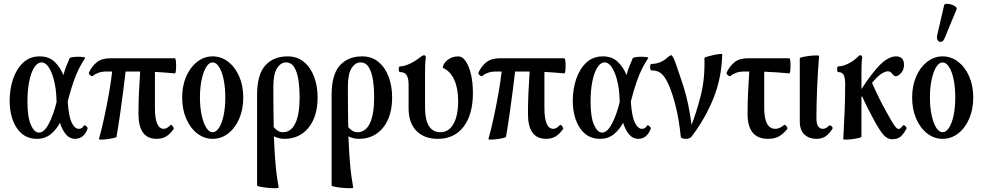

<svg xmlns="http://www.w3.org/2000/svg" viewBox="-20 -723 5190 1015"><path d="M175 11Q107 11 69 -46Q31 -103 31 -191Q31 -250 48.5 -303.5Q66 -357 101.5 -391Q137 -425 190 -425Q239 -425 269 -396Q299 -367 315 -326Q322 -351 330 -372Q338 -393 348 -415Q350 -419 363.5 -421Q377 -423 393.5 -423Q410 -423 421.5 -421Q433 -419 430 -416Q413 -391 398 -361.5Q383 -332 368.5 -290.5Q354 -249 338 -187V-185Q343 -108 359 -75Q375 -42 397 -42Q414 -42 423 -58Q427 -64 436 -56Q445 -48 443 -42Q423 11 376 11Q350 11 330 -11Q310 -33 297 -74Q278 -38 248 -13.5Q218 11 175 11ZM125 -186Q125 -105 143 -63.5Q161 -22 186 -22Q213 -22 237.5 -68Q262 -114 279 -183Q278 -196 278 -210Q276 -256 265.5 -298Q255 -340 238 -366.5Q221 -393 199 -393Q178 -393 161 -366.5Q144 -340 134.5 -293Q125 -246 125 -186Z M503 12Q517 -37 530.5 -99.5Q544 -162 555.5 -226.5Q567 -291 573 -345H545Q519 -345 500 -338Q481 -331 472 -322Q466 -317 456.5 -325.5Q447 -334 451 -341Q467 -374 492.5 -394.5Q518 -415 564 -415H904Q908 -415 909.5 -403Q911 -391 911 -375Q911 -359 909.5 -347Q908 -335 904 -335Q878 -337 851.5 -339.5Q825 -342 799 -343V-152Q799 -42 846 -42Q863 -42 881 -62Q884 -65 888.5 -60.5Q893 -56 896.5 -50Q900 -44 898 -41Q878 -13 857 -1Q836 11 808 11Q712 11 712 -121Q712 -176 714.5 -232.5Q717 -289 721 -345H719H644Q639 -301 631.5 -242.5Q624 -184 615 -121Q606 -58 596 0Q596 3 581.5 6.5Q567 10 548.5 12.5Q530 15 516 15Q502 15 503 12Z M1104 11Q1059 11 1022 -18Q985 -47 964 -96.5Q943 -146 943 -207Q943 -269 964 -318Q985 -367 1022 -396Q1059 -425 1104 -425Q1150 -425 1187 -396Q1224 -367 1245 -318Q1266 -269 1266 -207Q1266 -146 1245 -96.5Q1224 -47 1187 -18Q1150 11 1104 11ZM1104 -24Q1123 -24 1138.5 -48.5Q1154 -73 1162.5 -114.5Q1171 -156 1171 -208Q1171 -260 1162.5 -302Q1154 -344 1138.5 -368.5Q1123 -393 1104 -393Q1085 -393 1070 -368.5Q1055 -344 1046 -302Q1037 -260 1037 -208Q1037 -156 1046 -114.5Q1055 -73 1070 -48.5Q1085 -24 1104 -24Z M1453 268Q1454 272 1436.5 272Q1419 272 1396.5 270Q1374 268 1356.5 264.5Q1339 261 1339 257V-220Q1339 -329 1382.5 -377Q1426 -425 1500 -425Q1552 -425 1587.5 -395Q1623 -365 1641 -316Q1659 -267 1659 -208Q1659 -107 1611 -48Q1563 11 1483 11Q1455 11 1428 -2Q1431 75 1435 124.5Q1439 174 1443.5 207Q1448 240 1453 268ZM1425 -264Q1425 -200 1425.5 -147.5Q1426 -95 1427 -51Q1450 -24 1475 -24Q1519 -24 1541.5 -71.5Q1564 -119 1564 -210Q1564 -256 1558 -298Q1552 -340 1536 -366.5Q1520 -393 1492 -393Q1464 -393 1444.5 -362.5Q1425 -332 1425 -264Z M1847 268Q1848 272 1830.5 272Q1813 272 1790.5 270Q1768 268 1750.5 264.5Q1733 261 1733 257V-220Q1733 -329 1776.5 -377Q1820 -425 1894 -425Q1946 -425 1981.5 -395Q2017 -365 2035 -316Q2053 -267 2053 -208Q2053 -107 2005 -48Q1957 11 1877 11Q1849 11 1822 -2Q1825 75 1829 124.5Q1833 174 1837.5 207Q1842 240 1847 268ZM1819 -264Q1819 -200 1819.5 -147.5Q1820 -95 1821 -51Q1844 -24 1869 -24Q1913 -24 1935.5 -71.5Q1958 -119 1958 -210Q1958 -256 1952 -298Q1946 -340 1930 -366.5Q1914 -393 1886 -393Q1858 -393 1838.5 -362.5Q1819 -332 1819 -264Z M2295 11Q2222 11 2181 -31.5Q2140 -74 2140 -151V-277Q2140 -309 2129.5 -325.5Q2119 -342 2095 -342Q2090 -342 2088.5 -349.5Q2087 -357 2088.5 -364.5Q2090 -372 2095 -372Q2115 -372 2144 -385Q2173 -398 2201 -420Q2215 -431 2222 -431Q2231 -431 2231 -417Q2228 -398 2227.5 -378.5Q2227 -359 2227 -339V-152Q2227 -90 2247.5 -57Q2268 -24 2308 -24Q2352 -24 2377 -67.5Q2402 -111 2402 -189Q2402 -256 2381 -302Q2360 -348 2321 -364Q2321 -385 2345 -405Q2369 -425 2403 -425Q2424 -425 2441.5 -400Q2459 -375 2469.5 -331.5Q2480 -288 2480 -231Q2480 -118 2431 -53.5Q2382 11 2295 11Z M2562 12Q2576 -37 2589.5 -99.5Q2603 -162 2614.5 -226.5Q2626 -291 2632 -345H2604Q2578 -345 2559 -338Q2540 -331 2531 -322Q2525 -317 2515.5 -325.5Q2506 -334 2510 -341Q2526 -374 2551.5 -394.5Q2577 -415 2623 -415H2963Q2967 -415 2968.5 -403Q2970 -391 2970 -375Q2970 -359 2968.5 -347Q2967 -335 2963 -335Q2937 -337 2910.5 -339.5Q2884 -342 2858 -343V-152Q2858 -42 2905 -42Q2922 -42 2940 -62Q2943 -65 2947.5 -60.5Q2952 -56 2955.5 -50Q2959 -44 2957 -41Q2937 -13 2916 -1Q2895 11 2867 11Q2771 11 2771 -121Q2771 -176 2773.5 -232.5Q2776 -289 2780 -345H2778H2703Q2698 -301 2690.5 -242.5Q2683 -184 2674 -121Q2665 -58 2655 0Q2655 3 2640.5 6.5Q2626 10 2607.5 12.5Q2589 15 2575 15Q2561 15 2562 12Z M3152 11Q3084 11 3046 -46Q3008 -103 3008 -191Q3008 -250 3025.5 -303.5Q3043 -357 3078.5 -391Q3114 -425 3167 -425Q3216 -425 3246 -396Q3276 -367 3292 -326Q3299 -351 3307 -372Q3315 -393 3325 -415Q3327 -419 3340.5 -421Q3354 -423 3370.5 -423Q3387 -423 3398.5 -421Q3410 -419 3407 -416Q3390 -391 3375 -361.5Q3360 -332 3345.5 -290.5Q3331 -249 3315 -187V-185Q3320 -108 3336 -75Q3352 -42 3374 -42Q3391 -42 3400 -58Q3404 -64 3413 -56Q3422 -48 3420 -42Q3400 11 3353 11Q3327 11 3307 -11Q3287 -33 3274 -74Q3255 -38 3225 -13.5Q3195 11 3152 11ZM3102 -186Q3102 -105 3120 -63.5Q3138 -22 3163 -22Q3190 -22 3214.5 -68Q3239 -114 3256 -183Q3255 -196 3255 -210Q3253 -256 3242.5 -298Q3232 -340 3215 -366.5Q3198 -393 3176 -393Q3155 -393 3138 -366.5Q3121 -340 3111.5 -293Q3102 -246 3102 -186Z M3604 11Q3594 11 3586.5 8Q3579 5 3579 0Q3570 -89 3552.5 -159.5Q3535 -230 3514 -277Q3497 -315 3477.5 -333Q3458 -351 3423 -351Q3419 -351 3417.5 -359.5Q3416 -368 3417.5 -376.5Q3419 -385 3423 -385Q3473 -385 3511 -421Q3522 -431 3531 -431Q3532 -431 3538 -420.5Q3544 -410 3549 -396Q3567 -346 3593.5 -264.5Q3620 -183 3636 -63Q3661 -127 3684 -215.5Q3707 -304 3704 -416Q3704 -419 3718.5 -423.5Q3733 -428 3751.5 -432Q3770 -436 3784 -437.5Q3798 -439 3798 -436Q3795 -310 3751 -202Q3707 -94 3636 -1Q3627 11 3604 11Z M4040 11Q3932 11 3932 -121Q3932 -176 3934.5 -232.5Q3937 -289 3941 -345H3916Q3890 -345 3871 -338Q3852 -331 3843 -322Q3837 -317 3827.5 -325.5Q3818 -334 3822 -341Q3838 -374 3863.5 -394.5Q3889 -415 3935 -415H4152Q4156 -415 4157.5 -403Q4159 -391 4159 -375Q4159 -359 4157.5 -347Q4156 -335 4152 -335Q4119 -338 4086 -340.5Q4053 -343 4020 -344V-152Q4020 -42 4079 -42Q4101 -42 4125 -62Q4128 -65 4133 -60.5Q4138 -56 4141 -50Q4144 -44 4142 -41Q4119 -13 4096 -1Q4073 11 4040 11Z M4296 11Q4258 11 4233 -11.5Q4208 -34 4208 -82V-415Q4208 -418 4223.5 -421.5Q4239 -425 4259.5 -427.5Q4280 -430 4295 -430Q4310 -430 4310 -427Q4303 -340 4299.5 -254.5Q4296 -169 4296 -97Q4296 -42 4331 -42Q4346 -42 4363 -59Q4368 -63 4376 -55.5Q4384 -48 4381 -43Q4363 -14 4343.5 -1.5Q4324 11 4296 11Z M4438 12Q4442 -58 4445 -133Q4448 -208 4448 -278Q4448 -310 4440.5 -326Q4433 -342 4411 -342Q4407 -342 4406 -349.5Q4405 -357 4406 -364.5Q4407 -372 4411 -372Q4433 -372 4461 -385Q4489 -398 4512 -420Q4519 -427 4522 -429Q4525 -431 4529 -431Q4538 -431 4538 -417Q4535 -398 4534.5 -378Q4534 -358 4534 -338V-252Q4593 -343 4636 -384Q4679 -425 4717 -425Q4759 -425 4759 -380Q4759 -354 4743.5 -337Q4728 -320 4716 -320Q4708 -320 4702.5 -326.5Q4697 -333 4690.5 -339.5Q4684 -346 4674 -346Q4660 -346 4639.5 -333Q4619 -320 4590 -285Q4629 -196 4668 -128Q4693 -82 4707 -61.5Q4721 -41 4730 -41Q4740 -41 4753 -59Q4756 -65 4765.5 -56.5Q4775 -48 4772 -43Q4756 -13 4740 0Q4724 13 4696 13Q4672 13 4652 -8.5Q4632 -30 4601 -87Q4585 -117 4569 -148Q4553 -179 4537 -215L4534 -210V0Q4534 3 4519.5 6.5Q4505 10 4486 12.5Q4467 15 4452 15Q4437 15 4438 12Z M4963 11Q4918 11 4881 -18Q4844 -47 4823 -96.5Q4802 -146 4802 -207Q4802 -269 4823 -318Q4844 -367 4881 -396Q4918 -425 4963 -425Q5009 -425 5046 -396Q5083 -367 5104 -318Q5125 -269 5125 -207Q5125 -146 5104 -96.5Q5083 -47 5046 -18Q5009 11 4963 11ZM4963 -24Q4982 -24 4997.5 -48.5Q5013 -73 5021.5 -114.5Q5030 -156 5030 -208Q5030 -260 5021.5 -302Q5013 -344 4997.5 -368.5Q4982 -393 4963 -393Q4944 -393 4929 -368.5Q4914 -344 4905 -302Q4896 -260 4896 -208Q4896 -156 4905 -114.5Q4914 -73 4929 -48.5Q4944 -24 4963 -24ZM4974 -522Q4967 -504 4956 -502Q4945 -500 4938 -509Q4931 -518 4934 -535L4971 -695Q4973 -703 4984.5 -703Q4996 -703 5009.5 -699Q5023 -695 5031.5 -688Q5040 -681 5037 -674Z"/></svg>

Font: Junicode Two Beta Condensed Medium
Style: Regular
Weight: 500
Width: 3
Designer: Peter S. Baker
Foundry: Briery Creek Software
Version: Version 1.053; ttfautohint (v1.8.4)